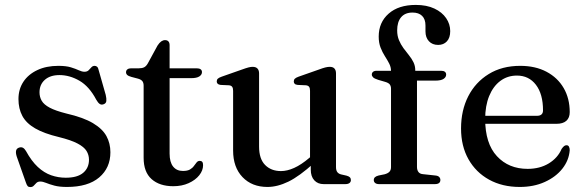

<svg xmlns="http://www.w3.org/2000/svg" viewBox="-20 -748 2375 780"><path d="M221.5 -443Q184 -443 162.2 -423.8Q140.5 -404.5 140.5 -373Q140.5 -354 149.5 -338.5Q158.5 -323 182 -310.5Q205.5 -298 249 -287Q318.5 -271 357.5 -247.8Q396.5 -224.5 412.5 -195Q428.5 -165.5 428.5 -129.5Q428.5 -66 383 -27.2Q337.5 11.5 252 11.5Q221 11.5 200.8 6Q180.5 0.5 167.2 -5Q154 -10.5 143.5 -10.5Q133.5 -10.5 127.8 -4.8Q122 1 117 6.5Q112 12 103 12Q96 12 92.2 7.8Q88.5 3.5 85 -7L48 -112Q43.5 -126 45.2 -135.2Q47 -144.5 56.5 -148Q66 -151.5 73 -147.8Q80 -144 85.5 -134.5Q108 -93.5 133.5 -69.8Q159 -46 187.8 -36Q216.5 -26 247 -26Q294.5 -26 318 -46Q341.5 -66 341.5 -99Q341.5 -118.5 331.5 -134.8Q321.5 -151 295 -165Q268.5 -179 220 -191Q159 -205.5 122.8 -226.5Q86.5 -247.5 70.8 -277Q55 -306.5 55 -345.5Q55 -385.5 75 -415.8Q95 -446 131.5 -463.2Q168 -480.5 217 -480.5Q248.5 -480.5 268 -474.5Q287.5 -468.5 300.2 -462.5Q313 -456.5 323 -456.5Q334 -456.5 340 -462.5Q346 -468.5 351.2 -474.5Q356.5 -480.5 364.5 -480.5Q370.5 -480.5 374.8 -476.5Q379 -472.5 381 -462.5L409.5 -362.5Q413 -347.5 412 -337.8Q411 -328 401 -324.5Q392 -321 385 -325.8Q378 -330.5 371 -343Q342.5 -397 302.8 -420Q263 -443 221.5 -443Z M540.5 -428.5 514 -435.5Q501.5 -439 496.8 -443.5Q492 -448 492 -454.5Q492 -462 497.5 -466.2Q503 -470.5 512.5 -470.5H544.5Q557.5 -470.5 565.8 -474.8Q574 -479 580.5 -490.5L620 -563Q627.5 -574.5 635 -579.8Q642.5 -585 650.5 -585Q659.5 -585 664.2 -579.8Q669 -574.5 669 -564.5V-124Q669 -89.5 683.2 -71.5Q697.5 -53.5 723 -53.5Q741.5 -53.5 751.8 -59.5Q762 -65.5 767.8 -73.8Q773.5 -82 778.8 -88.2Q784 -94.5 791.5 -94.5Q798 -94.5 801.5 -90.5Q805 -86.5 805 -77Q805 -55.5 789.5 -36Q774 -16.5 746.5 -4Q719 8.5 684 8.5Q628.5 8.5 596 -20.2Q563.5 -49 563.5 -107V-399.5Q563.5 -412 558.2 -418.5Q553 -425 540.5 -428.5ZM621.5 -430.5V-470.5H779Q789.5 -470.5 795 -466.5Q800.5 -462.5 800.5 -455Q800.5 -444.5 789.8 -437.5Q779 -430.5 756.5 -430.5Z M1242.5 -59V-91L1239.5 -93.5V-379Q1239.5 -390 1235.8 -395.2Q1232 -400.5 1223 -401.5L1189.5 -403Q1180.5 -404 1177 -407.8Q1173.5 -411.5 1173.5 -417Q1173.5 -424 1177.8 -428.2Q1182 -432.5 1193 -436.5L1275.5 -465.5Q1291.5 -471.5 1301.5 -474Q1311.5 -476.5 1319.5 -476.5Q1332.5 -476.5 1338.8 -469.5Q1345 -462.5 1345 -450V-69.5Q1345 -56 1350.2 -49Q1355.5 -42 1365.5 -39.5L1387.5 -34.5Q1397 -32 1401.2 -27.8Q1405.5 -23.5 1405.5 -16.5Q1405.5 -9 1399.8 -4.5Q1394 0 1382.5 0H1295Q1271 0 1256.8 -15.5Q1242.5 -31 1242.5 -59ZM927 -136.5V-379Q927 -390 923.2 -395.2Q919.5 -400.5 910.5 -401.5L876.5 -403Q868 -404 864.2 -407.8Q860.5 -411.5 860.5 -417Q860.5 -424 864.8 -428.2Q869 -432.5 880.5 -436.5L963 -465.5Q979.5 -471.5 989.2 -474Q999 -476.5 1006 -476.5Q1019.5 -476.5 1026 -469.5Q1032.5 -462.5 1032.5 -450V-152.5Q1032.5 -102.5 1057 -77.8Q1081.5 -53 1121.5 -53Q1146.5 -53 1175 -65.8Q1203.5 -78.5 1236.5 -106.5L1258 -125L1278 -105L1256 -86Q1196.5 -32 1151.8 -10.2Q1107 11.5 1066.5 11.5Q1003.5 11.5 965.2 -28.5Q927 -68.5 927 -136.5Z M1674 -70Q1674 -57 1680 -49.2Q1686 -41.5 1698 -40.5L1749 -35Q1759.5 -34 1764.2 -29Q1769 -24 1769 -17Q1769 0 1746.5 0H1520Q1510 0 1504.2 -4.5Q1498.5 -9 1498.5 -16.5Q1498.5 -23.5 1503.2 -28Q1508 -32.5 1518 -35L1542.5 -40Q1555.5 -43.5 1562 -50.2Q1568.5 -57 1568.5 -69V-387.5Q1568.5 -398 1563.5 -404.8Q1558.5 -411.5 1544.5 -415.5L1517 -423.5Q1501 -428.5 1495.8 -433.8Q1490.5 -439 1490.5 -445Q1490.5 -452 1495.5 -456.2Q1500.5 -460.5 1511 -460.5H1593.5L1568.5 -442V-459.5Q1568.5 -475.5 1561 -490Q1553.5 -504.5 1543.5 -520Q1533.5 -535.5 1526 -554.8Q1518.5 -574 1518.5 -599.5Q1518.5 -657 1558.8 -692.5Q1599 -728 1669 -728Q1713.5 -728 1744.8 -713.2Q1776 -698.5 1792.5 -674.2Q1809 -650 1809 -621.5Q1809 -594.5 1795.5 -580Q1782 -565.5 1760 -565.5Q1736.5 -565.5 1722.5 -580.5Q1708.5 -595.5 1708.5 -620.5V-644.5Q1708.5 -670 1694.8 -683.5Q1681 -697 1656 -697Q1625.5 -697 1609.5 -678Q1593.5 -659 1593.5 -624.5Q1593.5 -602.5 1600.8 -585Q1608 -567.5 1619 -552.5Q1630 -537.5 1641.2 -523.8Q1652.5 -510 1659.8 -495Q1667 -480 1667 -462.5V-441.5L1653 -460.5H1771.5Q1782 -460.5 1787.2 -456.5Q1792.5 -452.5 1792.5 -445Q1792.5 -434.5 1782 -427.5Q1771.5 -420.5 1748.5 -420.5H1674Z M2294.5 -292.5Q2294.5 -269.5 2280.8 -257.2Q2267 -245 2240.5 -245H1920.5V-277.5H2161Q2186 -277.5 2186 -299.5Q2186 -366 2157.2 -403.5Q2128.5 -441 2080 -441Q2041.5 -441 2012.5 -419.2Q1983.5 -397.5 1967.2 -357.8Q1951 -318 1951 -264.5Q1951 -165 1998.8 -113.5Q2046.5 -62 2123.5 -62Q2173 -62 2209.5 -84.2Q2246 -106.5 2261.5 -143Q2267.5 -151.5 2272 -154.8Q2276.5 -158 2281.5 -158Q2288.5 -158 2291.5 -152Q2294.5 -146 2294.5 -138Q2291.5 -97 2264.8 -63Q2238 -29 2193.2 -8.8Q2148.5 11.5 2091.5 11.5Q2021 11.5 1967.2 -18Q1913.5 -47.5 1883.2 -101Q1853 -154.5 1853 -226Q1853 -299.5 1882.2 -356.8Q1911.5 -414 1965.5 -447.2Q2019.5 -480.5 2093.5 -480.5Q2155 -480.5 2200.2 -456.5Q2245.5 -432.5 2270 -390.2Q2294.5 -348 2294.5 -292.5Z"/></svg>

Font: Fraunces 10pt
Style: Regular
Weight: 400
Version: Version 1.000;[b76b70a41]